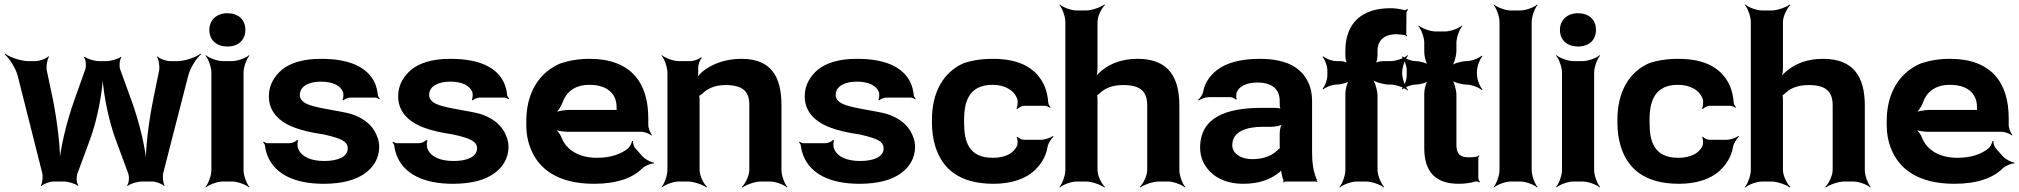

<svg xmlns="http://www.w3.org/2000/svg" viewBox="-54 -796 8856 842"><path d="M522 -357 473 -492C468 -506 470 -536 479 -545L476 -547C467 -538 432 -528 413 -528H380C361 -528 327 -538 318 -547L314 -545C323 -536 325 -506 320 -492L272 -357C238 -263 208 -138 205 -64H209C213 -138 197 -264 178 -360L151 -488C148 -505 153 -537 161 -547L158 -549C150 -539 119 -528 102 -528H71C37 -528 -12 -545 -32 -561L-34 -558C-14 -542 14 -498 23 -466L131 -38C135 -22 132 8 125 18L128 20C135 11 164 0 180 0H226C245 0 278 10 287 19L290 17C281 8 280 -21 286 -36L337 -174C376 -275 399 -413 399 -492H394C394 -413 418 -275 457 -174L508 -36C514 -21 512 8 503 17L507 19C516 10 549 0 568 0H614C630 0 659 11 666 20L668 18C661 8 658 -22 662 -38L772 -466C780 -498 808 -542 828 -558L826 -561C806 -545 758 -528 724 -528H692C675 -528 644 -539 636 -549L634 -547C642 -537 647 -505 644 -488L618 -360C598 -263 582 -136 586 -62L590 -63C587 -137 557 -262 522 -357Z M1014 -50V-478C1014 -502 1028 -539 1040 -552L1038 -554C1025 -542 988 -528 964 -528H923C899 -528 862 -542 849 -554L847 -552C859 -539 873 -502 873 -478V-50C873 -26 859 11 847 24L849 26C862 14 899 0 923 0H964C988 0 1025 14 1038 26L1040 24C1028 11 1014 -26 1014 -50ZM943 -592C990 -592 1022 -619 1022 -665C1022 -711 990 -738 943 -738C897 -738 864 -709 864 -665C864 -619 897 -592 943 -592Z M1368 -90C1312 -90 1269 -107 1254 -143C1250 -152 1249 -173 1254 -180L1248 -182C1244 -175 1226 -168 1216 -168H1119C1113 -168 1106 -172 1103 -175L1100 -172C1103 -169 1108 -162 1108 -157C1110 -139 1115 -122 1123 -104C1156 -34 1235 10 1365 10C1450 10 1509 -8 1548 -37C1581 -61 1609 -99 1609 -152C1609 -178 1600 -200 1590 -219C1568 -257 1531 -282 1483 -297C1438 -309 1371 -317 1326 -329C1294 -337 1261 -349 1261 -380C1261 -418 1301 -438 1353 -438C1404 -438 1440 -422 1451 -390C1453 -382 1452 -364 1448 -358L1452 -356C1457 -361 1472 -368 1483 -368H1591C1597 -368 1605 -364 1609 -361L1612 -364C1608 -367 1603 -374 1603 -380C1601 -400 1596 -419 1588 -436C1555 -502 1479 -538 1354 -538C1272 -538 1217 -519 1181 -489C1151 -463 1125 -425 1125 -374C1125 -351 1130 -331 1139 -314C1170 -256 1239 -229 1326 -213C1354 -209 1375 -205 1393 -200C1428 -190 1471 -180 1471 -146C1471 -106 1424 -90 1368 -90Z M1935 -90C1879 -90 1836 -107 1821 -143C1817 -152 1816 -173 1821 -180L1815 -182C1811 -175 1793 -168 1783 -168H1686C1680 -168 1673 -172 1670 -175L1667 -172C1670 -169 1675 -162 1675 -157C1677 -139 1682 -122 1690 -104C1723 -34 1802 10 1932 10C2017 10 2076 -8 2115 -37C2148 -61 2176 -99 2176 -152C2176 -178 2167 -200 2157 -219C2135 -257 2098 -282 2050 -297C2005 -309 1938 -317 1893 -329C1861 -337 1828 -349 1828 -380C1828 -418 1868 -438 1920 -438C1971 -438 2007 -422 2018 -390C2020 -382 2019 -364 2015 -358L2019 -356C2024 -361 2039 -368 2050 -368H2158C2164 -368 2172 -364 2176 -361L2179 -364C2175 -367 2170 -374 2170 -380C2168 -400 2163 -419 2155 -436C2122 -502 2046 -538 1921 -538C1839 -538 1784 -519 1748 -489C1718 -463 1692 -425 1692 -374C1692 -351 1697 -331 1706 -314C1737 -256 1806 -229 1893 -213C1921 -209 1942 -205 1960 -200C1995 -190 2038 -180 2038 -146C2038 -106 1991 -90 1935 -90Z M2532 -538C2484 -538 2443 -531 2404 -518C2311 -479 2254 -390 2254 -265V-246C2254 -211 2260 -178 2272 -147C2307 -55 2392 10 2551 10C2652 10 2721 -16 2762 -57C2774 -69 2801 -80 2813 -79L2814 -83C2801 -84 2774 -98 2763 -111L2732 -146C2725 -154 2721 -169 2722 -177L2718 -178C2717 -170 2709 -153 2701 -146C2670 -120 2624 -104 2564 -104C2483 -104 2429 -140 2409 -192C2404 -206 2389 -226 2378 -233L2375 -229C2386 -223 2416 -218 2436 -218H2759C2773 -218 2795 -209 2803 -202L2805 -204C2798 -212 2789 -234 2789 -248V-278C2789 -434 2712 -538 2532 -538ZM2650 -326V-320C2650 -317 2650 -311 2652 -310L2654 -312C2653 -314 2646 -314 2642 -314H2442C2421 -314 2387 -308 2375 -301L2379 -297C2391 -305 2406 -328 2412 -344C2427 -389 2463 -424 2531 -424C2607 -424 2650 -387 2650 -326Z M3127 -423C3201 -423 3232 -397 3232 -337V-50C3232 -26 3214 11 3199 24L3202 26C3218 14 3258 0 3282 0H3323C3347 0 3384 14 3397 26L3399 24C3387 11 3373 -26 3373 -50V-336C3373 -460 3327 -538 3199 -538C3128 -538 3073 -517 3033 -487C3019 -477 3004 -460 2999 -450L3003 -448C3007 -459 3009 -478 3008 -493V-498C3007 -511 3015 -534 3024 -542L3020 -545C3012 -537 2989 -528 2975 -528H2923C2899 -528 2862 -542 2849 -554L2847 -552C2859 -539 2873 -502 2873 -478V-50C2873 -26 2859 11 2847 24L2849 26C2862 14 2899 0 2923 0H2964C2988 0 3028 14 3044 26L3047 24C3032 11 3014 -26 3014 -50V-359C3014 -362 3013 -378 3011 -379L3009 -375C3011 -374 3024 -383 3026 -385C3047 -407 3081 -423 3127 -423Z M3718 -90C3662 -90 3619 -107 3604 -143C3600 -152 3599 -173 3604 -180L3598 -182C3594 -175 3576 -168 3566 -168H3469C3463 -168 3456 -172 3453 -175L3450 -172C3453 -169 3458 -162 3458 -157C3460 -139 3465 -122 3473 -104C3506 -34 3585 10 3715 10C3800 10 3859 -8 3898 -37C3931 -61 3959 -99 3959 -152C3959 -178 3950 -200 3940 -219C3918 -257 3881 -282 3833 -297C3788 -309 3721 -317 3676 -329C3644 -337 3611 -349 3611 -380C3611 -418 3651 -438 3703 -438C3754 -438 3790 -422 3801 -390C3803 -382 3802 -364 3798 -358L3802 -356C3807 -361 3822 -368 3833 -368H3941C3947 -368 3955 -364 3959 -361L3962 -364C3958 -367 3953 -374 3953 -380C3951 -400 3946 -419 3938 -436C3905 -502 3829 -538 3704 -538C3622 -538 3567 -519 3531 -489C3501 -463 3475 -425 3475 -374C3475 -351 3480 -331 3489 -314C3520 -256 3589 -229 3676 -213C3704 -209 3725 -205 3743 -200C3778 -190 3821 -180 3821 -146C3821 -106 3774 -90 3718 -90Z M4174 -257V-271C4174 -353 4197 -424 4299 -424C4355 -424 4396 -398 4408 -359C4410 -349 4409 -326 4403 -320L4408 -318C4412 -324 4428 -332 4438 -332H4527C4535 -332 4546 -327 4551 -323L4553 -326C4549 -330 4543 -339 4543 -347C4541 -372 4536 -396 4527 -418C4495 -491 4426 -538 4301 -538C4250 -538 4206 -531 4170 -518C4084 -479 4033 -393 4033 -271V-257C4033 -220 4038 -185 4048 -153C4078 -57 4152 10 4303 10C4384 10 4443 -13 4479 -45C4507 -70 4533 -106 4540 -152C4543 -168 4557 -189 4566 -197L4564 -200C4554 -192 4529 -183 4512 -183H4436C4427 -183 4412 -190 4409 -196L4404 -194C4409 -188 4410 -168 4407 -159C4393 -124 4355 -104 4300 -104C4195 -104 4174 -174 4174 -257Z M4872 -423C4947 -423 4977 -395 4977 -334V-50C4977 -26 4959 11 4944 24L4947 26C4963 14 5003 0 5027 0H5068C5092 0 5129 14 5142 26L5144 24C5132 11 5118 -26 5118 -50V-333C5118 -460 5068 -538 4935 -538C4867 -538 4818 -518 4782 -490C4768 -480 4753 -464 4748 -455L4752 -453C4756 -463 4759 -481 4759 -496V-700C4759 -724 4777 -761 4792 -774L4789 -776C4773 -764 4733 -750 4709 -750H4668C4644 -750 4607 -764 4594 -776L4592 -774C4604 -761 4618 -724 4618 -700V-50C4618 -26 4604 11 4592 24L4594 26C4607 14 4644 0 4668 0H4709C4733 0 4773 14 4789 26L4792 24C4777 11 4759 -26 4759 -50V-361C4759 -365 4758 -380 4756 -381L4754 -377C4756 -376 4767 -385 4769 -387C4791 -409 4824 -423 4872 -423Z M5700 -128V-352C5700 -383 5695 -410 5684 -433C5653 -501 5586 -538 5470 -538C5384 -538 5321 -519 5282 -488C5255 -467 5231 -436 5223 -397C5221 -382 5209 -365 5200 -358L5203 -355C5211 -362 5233 -370 5248 -370H5341C5349 -370 5362 -364 5366 -359L5370 -361C5366 -366 5367 -383 5369 -390C5380 -419 5415 -434 5460 -434C5526 -434 5558 -404 5558 -353V-338C5558 -331 5560 -318 5564 -314L5566 -317C5562 -321 5548 -323 5539 -323H5479C5319 -323 5209 -279 5209 -148C5209 -125 5214 -104 5223 -85C5250 -30 5308 10 5399 10C5470 10 5521 -11 5556 -40C5560 -44 5567 -50 5568 -54L5564 -55C5563 -51 5565 -43 5566 -37C5568 -26 5570 -16 5574 -7C5575 -5 5575 1 5574 3L5576 5C5577 3 5581 0 5584 0H5716C5718 0 5721 2 5722 3L5724 1C5723 0 5720 -2 5720 -4C5720 -5 5722 -7 5722 -7L5720 -10C5706 -43 5700 -80 5700 -128ZM5350 -159C5350 -218 5409 -240 5485 -240H5521C5539 -240 5567 -246 5574 -253L5570 -256C5563 -249 5558 -225 5558 -211V-162C5558 -159 5558 -145 5560 -143L5562 -146C5560 -148 5551 -141 5549 -138C5527 -115 5488 -98 5438 -98C5389 -98 5350 -122 5350 -159Z M6070 -646C6084 -645 6096 -644 6107 -642C6110 -642 6113 -638 6114 -636L6117 -639C6116 -641 6113 -644 6113 -647L6114 -739C6114 -743 6118 -751 6121 -753L6118 -756C6115 -754 6108 -751 6103 -752C6085 -757 6065 -760 6043 -760C5919 -760 5846 -695 5846 -574V-551C5846 -540 5850 -521 5856 -515L5859 -518C5853 -524 5834 -528 5823 -528H5807C5788 -528 5759 -539 5749 -549L5746 -546C5756 -536 5767 -507 5767 -488V-464C5767 -446 5756 -417 5746 -407L5749 -404C5759 -414 5788 -425 5807 -425C5825 -425 5857 -433 5867 -443L5864 -446C5854 -436 5846 -404 5846 -385V-50C5846 -26 5832 11 5820 24L5822 26C5835 14 5872 0 5896 0H5937C5961 0 6001 14 6014 26L6016 24C6004 11 5987 -26 5987 -50V-375C5987 -399 5976 -439 5963 -451L5961 -449C5973 -436 6016 -425 6040 -425H6045C6069 -425 6106 -411 6119 -399L6121 -401C6109 -414 6095 -451 6095 -475V-478C6095 -502 6109 -539 6121 -552L6119 -554C6106 -542 6069 -528 6045 -528H6013C6002 -528 5980 -524 5974 -518L5977 -515C5983 -521 5987 -540 5987 -551V-574C5987 -622 6021 -646 6070 -646Z M6343 10C6372 10 6395 6 6417 0C6422 -1 6431 1 6434 4L6436 1C6433 -2 6429 -11 6429 -16V-104C6429 -107 6432 -110 6434 -112L6431 -115C6429 -113 6426 -109 6423 -109C6412 -107 6400 -106 6387 -106C6348 -106 6333 -122 6333 -161V-380C6333 -401 6323 -438 6312 -449L6309 -446C6320 -435 6357 -425 6378 -425C6399 -425 6433 -412 6444 -401L6447 -404C6436 -415 6423 -449 6423 -470V-483C6423 -504 6436 -538 6447 -549L6444 -552C6433 -541 6399 -528 6378 -528C6357 -528 6320 -518 6309 -507L6312 -504C6323 -515 6333 -552 6333 -573V-608C6333 -632 6347 -669 6359 -682L6357 -684C6344 -672 6307 -658 6283 -658H6242C6218 -658 6181 -672 6168 -684L6166 -682C6178 -669 6192 -632 6192 -608V-567C6192 -548 6200 -517 6210 -507L6213 -510C6203 -520 6172 -528 6154 -528C6135 -528 6107 -539 6097 -549L6094 -546C6104 -536 6115 -508 6115 -490V-464C6115 -445 6104 -417 6094 -407L6097 -404C6107 -414 6135 -425 6154 -425C6172 -425 6203 -433 6213 -443L6210 -446C6200 -436 6192 -405 6192 -387V-146C6192 -43 6241 10 6343 10Z M6663 -50V-700C6663 -724 6677 -761 6689 -774L6687 -776C6674 -764 6637 -750 6613 -750H6572C6548 -750 6511 -764 6498 -776L6496 -774C6508 -761 6522 -724 6522 -700V-50C6522 -26 6508 11 6496 24L6498 26C6511 14 6548 0 6572 0H6613C6637 0 6674 14 6687 26L6689 24C6677 11 6663 -26 6663 -50Z M6937 -50V-478C6937 -502 6951 -539 6963 -552L6961 -554C6948 -542 6911 -528 6887 -528H6846C6822 -528 6785 -542 6772 -554L6770 -552C6782 -539 6796 -502 6796 -478V-50C6796 -26 6782 11 6770 24L6772 26C6785 14 6822 0 6846 0H6887C6911 0 6948 14 6961 26L6963 24C6951 11 6937 -26 6937 -50ZM6866 -592C6913 -592 6945 -619 6945 -665C6945 -711 6913 -738 6866 -738C6820 -738 6787 -709 6787 -665C6787 -619 6820 -592 6866 -592Z M7180 -257V-271C7180 -353 7203 -424 7305 -424C7361 -424 7402 -398 7414 -359C7416 -349 7415 -326 7409 -320L7414 -318C7418 -324 7434 -332 7444 -332H7533C7541 -332 7552 -327 7557 -323L7559 -326C7555 -330 7549 -339 7549 -347C7547 -372 7542 -396 7533 -418C7501 -491 7432 -538 7307 -538C7256 -538 7212 -531 7176 -518C7090 -479 7039 -393 7039 -271V-257C7039 -220 7044 -185 7054 -153C7084 -57 7158 10 7309 10C7390 10 7449 -13 7485 -45C7513 -70 7539 -106 7546 -152C7549 -168 7563 -189 7572 -197L7570 -200C7560 -192 7535 -183 7518 -183H7442C7433 -183 7418 -190 7415 -196L7410 -194C7415 -188 7416 -168 7413 -159C7399 -124 7361 -104 7306 -104C7201 -104 7180 -174 7180 -257Z M7878 -423C7953 -423 7983 -395 7983 -334V-50C7983 -26 7965 11 7950 24L7953 26C7969 14 8009 0 8033 0H8074C8098 0 8135 14 8148 26L8150 24C8138 11 8124 -26 8124 -50V-333C8124 -460 8074 -538 7941 -538C7873 -538 7824 -518 7788 -490C7774 -480 7759 -464 7754 -455L7758 -453C7762 -463 7765 -481 7765 -496V-700C7765 -724 7783 -761 7798 -774L7795 -776C7779 -764 7739 -750 7715 -750H7674C7650 -750 7613 -764 7600 -776L7598 -774C7610 -761 7624 -724 7624 -700V-50C7624 -26 7610 11 7598 24L7600 26C7613 14 7650 0 7674 0H7715C7739 0 7779 14 7795 26L7798 24C7783 11 7765 -26 7765 -50V-361C7765 -365 7764 -380 7762 -381L7760 -377C7762 -376 7773 -385 7775 -387C7797 -409 7830 -423 7878 -423Z M8498 -538C8450 -538 8409 -531 8370 -518C8277 -479 8220 -390 8220 -265V-246C8220 -211 8226 -178 8238 -147C8273 -55 8358 10 8517 10C8618 10 8687 -16 8728 -57C8740 -69 8767 -80 8779 -79L8780 -83C8767 -84 8740 -98 8729 -111L8698 -146C8691 -154 8687 -169 8688 -177L8684 -178C8683 -170 8675 -153 8667 -146C8636 -120 8590 -104 8530 -104C8449 -104 8395 -140 8375 -192C8370 -206 8355 -226 8344 -233L8341 -229C8352 -223 8382 -218 8402 -218H8725C8739 -218 8761 -209 8769 -202L8771 -204C8764 -212 8755 -234 8755 -248V-278C8755 -434 8678 -538 8498 -538ZM8616 -326V-320C8616 -317 8616 -311 8618 -310L8620 -312C8619 -314 8612 -314 8608 -314H8408C8387 -314 8353 -308 8341 -301L8345 -297C8357 -305 8372 -328 8378 -344C8393 -389 8429 -424 8497 -424C8573 -424 8616 -387 8616 -326Z"/></svg>

Font: Asimov
Style: EdgeWide
Weight: 500
Designer: Google
Version: Version 2.000980: 2014